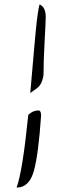

<svg xmlns="http://www.w3.org/2000/svg" viewBox="-20 -717 300 869"><path d="M55 132Q82 60 108 -197Q128 -217 154 -217Q166 -217 166 -194Q154 -17 133 57.5Q112 132 55 132ZM117 -296Q120 -334 126 -399L135 -502Q138 -539 142.5 -583.5Q147 -628 151 -655.5Q155 -683 159 -697Q187 -685 187 -640Q187 -621 182 -531Q177 -441 177 -382Q177 -368 169.5 -348Q162 -328 145 -316Z"/></svg>

Font: DancingScriptRegular
Style: Regular
Weight: 400
Designer: Pablo Impallari
Foundry: Pablo Impallari. www.impallari.com
Version: Version 1.002